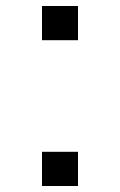

<svg xmlns="http://www.w3.org/2000/svg" viewBox="-20 -620 400 640"><path d="M240 -486H120V-600H240ZM240 0H120V-114H240Z"/></svg>

Font: Gauge Heavy
Style: Heavy
Weight: 900
Designer: Daniel Pimley
Foundry: Daniel Pimley
Version: Version 2.0